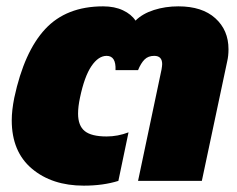

<svg xmlns="http://www.w3.org/2000/svg" viewBox="-20 -570 746 605"><path d="M17 -191Q17 -222 25 -262Q56 -407 122.5 -478.5Q189 -550 305 -550Q341 -550 367.5 -537.5Q394 -525 407 -505Q429 -527 465 -538.5Q501 -550 542 -550Q617 -550 658.5 -512.5Q700 -475 700 -415Q700 -394 696 -377L616 0H415L489 -351Q491 -363 491 -368Q491 -394 466 -394Q447 -394 435.5 -382.5Q424 -371 415 -349H344Q346 -394 316 -394Q290 -394 268 -361.5Q246 -329 232 -262Q226 -234 226 -212Q226 -174 247 -157Q268 -140 316 -140Q351 -140 385 -153L353 0Q305 15 244 15Q144 15 80.5 -38.5Q17 -92 17 -191Z"/></svg>

Font: Prompt ExtraBold
Style: Italic
Weight: 800
Italic angle: -12°
Designer: Katatrad Team
Foundry: CadsonDemak
Version: Version 1.001